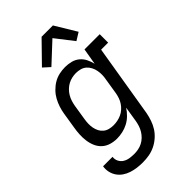

<svg xmlns="http://www.w3.org/2000/svg" viewBox="-288 -857 1177 1177"><g transform="rotate(-45 300.0 -269.0)"><path d="M216 223Q191 223 167 220Q143 217 120 209.5Q97 202 78 189Q59 176 46 157.5Q33 139 27.5 115.5Q22 92 26 67H108Q105 87 114 105Q123 123 139.5 133Q156 143 175.5 146Q195 149 216 149Q233 149 251 145.5Q269 142 285.5 133.5Q302 125 316 111.5Q330 98 340 81.5Q350 65 355.5 47.5Q361 30 364 13L380 -87Q366 -65 346.5 -46Q327 -27 304 -15Q281 -3 256 2.5Q231 8 207 8Q179 8 153 0Q127 -8 108 -25.5Q89 -43 78.5 -67.5Q68 -92 64.5 -119Q61 -146 62.5 -174Q64 -202 69 -230L85 -330Q89 -355 97 -379.5Q105 -404 117.5 -427Q130 -450 149.5 -470Q169 -490 192 -503.5Q215 -517 240.5 -522.5Q266 -528 291 -528Q318 -528 343 -521.5Q368 -515 387 -499Q406 -483 417 -461Q428 -439 434 -414L452 -520H584V-447H523L445 25Q440 51 431 77.5Q422 104 407 127.5Q392 151 369.5 170.5Q347 190 321.5 202Q296 214 269 218.5Q242 223 216 223ZM250 -65Q267 -65 284.5 -68.5Q302 -72 318.5 -79.5Q335 -87 349 -99.5Q363 -112 373 -127Q383 -142 389 -159Q395 -176 398 -193L414 -293Q418 -313 418.5 -332Q419 -351 415.5 -369.5Q412 -388 403.5 -404.5Q395 -421 381.5 -433Q368 -445 349.5 -450Q331 -455 312 -455Q295 -455 277 -451Q259 -447 242.5 -438Q226 -429 212.5 -415.5Q199 -402 189.5 -386Q180 -370 174.5 -352.5Q169 -335 166 -318L150 -218Q147 -199 146.5 -180.5Q146 -162 149.5 -144.5Q153 -127 161 -111.5Q169 -96 182.5 -85Q196 -74 213.5 -69.5Q231 -65 250 -65ZM232 -587 189 -626 321 -761H419L503 -622L453 -591L362 -708Z"/></g></svg>

Font: Iosevka Plex Etoile
Style: Italic
Weight: 400
Italic angle: -9°
Designer: Belleve Invis
Foundry: Belleve Invis
Version: Version 25.1.1; ttfautohint (v1.8.4)